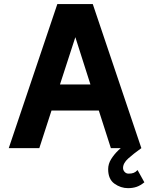

<svg xmlns="http://www.w3.org/2000/svg" viewBox="-20 -743 753 963"><path d="M536.1 0 475.6 -188.5H238.3L177.2 0H23.9L267.6 -722.7H445.3L689 0ZM357.9 -556.6 280.8 -319.3H433.6ZM669.9 109.9 704.1 171.4Q683.6 188 664.6 194.3Q645.5 200.7 622.1 200.7Q585.4 200.7 554 178.2Q522.5 155.8 522.5 105.5Q522.5 79.1 537.6 54.9Q552.7 30.8 574 10.5Q595.2 -9.8 615 -24.2Q634.8 -38.6 644 -44.9L689 0Q649.4 28.3 623.3 51.8Q597.2 75.2 597.2 99.6Q597.2 110.4 605 119.1Q612.8 127.9 625 127.9Q640.1 127.9 650.4 124Q660.6 120.1 669.9 109.9Z"/></svg>

Font: Giphurs
Style: Bold
Weight: 700
Version: Version 0.920; ttfautohint (v1.8.4.7-5d5b)